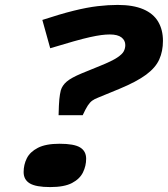

<svg xmlns="http://www.w3.org/2000/svg" viewBox="-20 -745 682 780"><path d="M316 -277H218Q219 -321 221 -341.5Q223 -362 227 -378Q233 -398 251 -413.5Q269 -429 312 -447L388 -478Q435 -497 456 -511Q477 -525 483 -537Q489 -549 489 -562Q489 -581 473.5 -593Q458 -605 426 -605Q410 -605 391 -602.5Q372 -600 345 -594Q318 -588 279 -577Q240 -566 184 -549L152 -664Q225 -688 279.5 -701.5Q334 -715 377 -720Q420 -725 458 -725Q521 -725 562 -707.5Q603 -690 622.5 -657Q642 -624 642 -579Q642 -537 627 -503.5Q612 -470 573.5 -441.5Q535 -413 465 -384L380 -349Q364 -343 354.5 -336Q345 -329 336.5 -316Q328 -303 316 -277ZM222 -161Q281 -161 305.5 -146Q330 -131 330 -100Q330 -71 317 -44.5Q304 -18 272.5 -1.5Q241 15 184 15Q126 15 101 0Q76 -15 76 -46Q76 -76 89 -102Q102 -128 134 -144.5Q166 -161 222 -161Z"/></svg>

Font: Intel One Mono Light
Style: Italic
Weight: 300
Italic angle: -16°
Monospace: yes
Designer: Fred Shallcrass
Foundry: Frere-Jones Type LLC
Version: Version 1.004